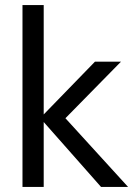

<svg xmlns="http://www.w3.org/2000/svg" viewBox="-20 -740 544 760"><path d="M69 0V-720H153V-287L356 -496H459L239 -272L487 0H380L153 -257V0Z"/></svg>

Font: Firefly Display
Style: Regular
Weight: 400
Designer: Colophon Foundry, Jonny Pinhorn
Foundry: Colophon Foundry
Version: Version 1.200; ttfautohint (v1.8.3)